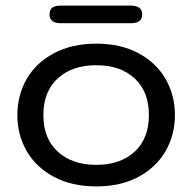

<svg xmlns="http://www.w3.org/2000/svg" viewBox="-20 -656 687 686"><path d="M42 -245Q42 -316 75.5 -374Q109 -432 173 -466Q237 -500 324 -500Q411 -500 474.5 -466Q538 -432 571.5 -374Q605 -316 605 -245Q605 -174 571.5 -116Q538 -58 474.5 -24Q411 10 324 10Q237 10 173 -24Q109 -58 75.5 -116Q42 -174 42 -245ZM512 -245Q512 -329 461 -376Q410 -423 324 -423Q238 -423 186.5 -376Q135 -329 135 -245Q135 -161 186.5 -114Q238 -67 324 -67Q410 -67 461 -114Q512 -161 512 -245ZM157 -604Q157 -622 167.5 -629Q178 -636 198 -636H447Q467 -636 477.5 -628.5Q488 -621 488 -604Q488 -573 447 -573H198Q157 -573 157 -604Z"/></svg>

Font: Kodchasan Medium
Style: Regular
Weight: 500
Designer: Katatrad Aksorn Co.,Ltd.
Foundry: Cadson Demak Co.,Ltd.
Version: Version 1.000; ttfautohint (v1.6)